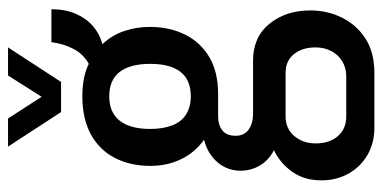

<svg xmlns="http://www.w3.org/2000/svg" viewBox="-257 -506 952 478"><g transform="rotate(-90 219.0 -267.0)"><path d="M139 189Q102 189 72.5 172Q43 155 26 125Q9 95 9 57Q9 15 30 -15Q51 -45 84 -61Q59 -74 46 -96Q33 -118 33 -144Q33 -177 54 -201.5Q75 -226 110 -235Q78 -258 61.5 -292.5Q45 -327 45 -369Q45 -418 64.5 -456.5Q84 -495 123 -516.5Q162 -538 218 -538Q242 -538 262.5 -534Q283 -530 299 -522Q323 -535 336 -559.5Q349 -584 353 -615H435Q435 -580 423.5 -554Q412 -528 393 -511.5Q374 -495 348 -488Q370 -465 380.5 -434.5Q391 -404 391 -370Q391 -321 372 -282.5Q353 -244 316 -222Q279 -200 224 -200H169Q147 -200 133.5 -189.5Q120 -179 120 -156Q120 -135 135.5 -124Q151 -113 174 -113H307Q366 -113 399 -72Q432 -31 432 29Q432 73 413.5 109.5Q395 146 361 167.5Q327 189 277 189ZM168 119H268Q289 119 305.5 109Q322 99 331 81.5Q340 64 340 43Q340 9 323 -11.5Q306 -32 277 -32H168Q138 -32 119.5 -10.5Q101 11 101 43Q101 77 119 98Q137 119 168 119ZM218 -268Q259 -268 279 -293.5Q299 -319 299 -369Q299 -419 279 -445Q259 -471 218 -471Q178 -471 157.5 -445Q137 -419 137 -369Q137 -337 146 -314Q155 -291 173.5 -279.5Q192 -268 218 -268ZM93 -723H163L238 -607L196 -606L270 -723H340L254 -591H179Z"/></g></svg>

Font: Archivo Condensed Medium
Style: Regular
Weight: 500
Width: 3
Designer: Hector Gatti
Foundry: Omnibus-Type
Version: Version 2.001